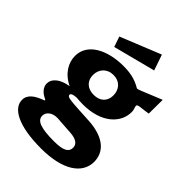

<svg xmlns="http://www.w3.org/2000/svg" viewBox="-261 -876 1173 1173"><g transform="rotate(45 325.5 -289.0)"><path d="M431 -753 169 -647 192 -580 466 -651ZM315 175C503 175 602 104 602 3C602 -79 541 -142 404 -151C358 -154 317 -156 296 -157C235 -161 205 -163 205 -180C205 -189 215 -197 249 -199C264 -197 292 -196 305 -196C467 -196 549 -283 549 -373C549 -388 545 -401 542 -409C537 -423 540 -429 560 -432C582 -435 604 -437 629 -441L630 -561L505 -510C496 -506 472 -497 469 -499C431 -521 390 -538 316 -538C175 -538 61 -479 61 -372C61 -314 95 -253 169 -218C94 -206 58 -170 58 -131C58 -97 84 -72 117 -57C125 -53 127 -49 117 -46C62 -26 22 1 22 47C22 121 120 175 315 175ZM310 -284C255 -284 221 -317 221 -367C221 -418 256 -456 310 -456C365 -456 398 -418 398 -367C398 -317 366 -284 310 -284ZM340 88C231 88 178 72 178 28C178 -2 207 -30 256 -28L372 -20C424 -17 450 2 450 33C450 68 423 88 340 88Z"/></g></svg>

Font: 18Franklin
Style: Bold
Weight: 700
Designer: Pablo Impallari, Rodrigo Fuenzalida (Modified by Dan O. Williams)
Version: Version 0.025;PS 000.025;hotconv 1.0.88;makeotf.lib2.5.64775